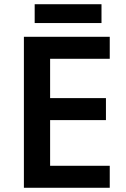

<svg xmlns="http://www.w3.org/2000/svg" viewBox="-20 -888 598 908"><path d="M499 0H93V-714H499V-610H217V-424H481V-320H217V-104H499ZM460 -868V-779H144V-868Z"/></svg>

Font: Noto Sans Sundanese SemiBold
Style: Regular
Weight: 600
Version: Version 2.003